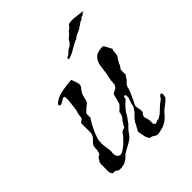

<svg xmlns="http://www.w3.org/2000/svg" viewBox="-129 -465 552 552"><g transform="rotate(-45 147.0 -188.5)"><path d="M190 14Q189 13 185 11Q181 9 180 8Q179 7 176 7Q173 7 171 5Q167 1 165 -6L162 -20Q162 -23 161 -26Q160 -30 161 -33Q162 -34 164 -38Q165 -40 166 -42Q167 -44 168 -45L172 -52Q172 -55 176 -59Q178 -63 181 -66Q184 -69 186 -71Q189 -74 192 -77Q195 -80 197 -84Q199 -86 200.5 -89Q202 -92 203 -95Q203 -98 204 -101Q205 -104 206 -108Q207 -110 208 -113Q209 -116 210 -119Q210 -122 210 -125Q210 -128 209 -131Q208 -132 205 -132L204 -131Q202 -129 202 -127Q202 -123 201 -122Q200 -121 199 -120.5Q198 -120 197 -118Q196 -118 193 -115L184 -106Q182 -104 180 -101Q178 -98 176 -96Q174 -93 172.5 -90Q171 -87 169 -84Q167 -81 165 -78Q163 -75 161 -73Q159 -69 156 -66Q153 -63 151 -61Q148 -58 145 -55Q142 -52 140 -48L134 -40Q131 -36 128 -34Q124 -31 120 -28.5Q116 -26 112 -24L94 -14Q90 -12 87 -9Q84 -6 82 -4Q78 1 67 6Q66 7 63 7Q60 7 55 9Q44 9 41 8L39 6Q39 6 37 4Q33 2 23 2Q18 -8 19 -11V-39Q19 -43 21 -49Q24 -52 25 -55Q28 -60 31 -61Q35 -62 37 -66L40 -79Q40 -83 40 -86Q40 -89 41 -93Q46 -101 51 -105Q57 -110 60 -117Q62 -121 62 -126.5Q62 -132 62 -139V-164Q65 -167 67 -168Q69 -169 72 -172Q74 -176 74 -181Q74 -186 76 -192Q78 -197 79 -204.5Q80 -212 81 -221Q84 -239 82 -251Q81 -252 76 -252L67 -246Q60 -242 56 -242L53 -245V-249Q64 -261 85 -266Q108 -271 130 -272Q131 -270 132 -266Q133 -262 135 -257Q139 -248 137 -242Q136 -237 130 -231Q128 -228 126 -225Q124 -222 123 -219Q121 -211 119 -205Q119 -199 114 -192L108 -188Q107 -187 105 -185Q103 -183 99 -180Q92 -173 92 -172V-155Q88 -152 86 -147Q82 -141 81 -138Q72 -122 66 -104Q62 -95 62 -81Q62 -77 62.5 -72Q63 -67 64 -62Q65 -57 65.5 -51Q66 -45 65 -38Q65 -24 73 -21Q76 -18 80 -20Q82 -20 84.5 -21Q87 -22 88 -23Q92 -25 95.5 -28Q99 -31 102 -33Q105 -35 107.5 -38Q110 -41 114 -45L119 -50Q123 -54 124 -56L126 -59Q126 -60 128 -62Q130 -63 132 -64Q134 -65 136 -66Q141 -66 143 -71Q144 -72 144 -74Q144 -75 146 -77Q148 -79 149.5 -82Q151 -85 153 -87Q155 -89 157 -92Q159 -95 160 -98Q160 -98 162 -104Q162 -109 163 -110Q163 -109 166 -112L172 -118Q178 -124 179 -126Q180 -130 181 -133.5Q182 -137 183 -141Q184 -145 185 -148.5Q186 -152 187 -156Q189 -159 196 -162Q204 -165 205 -169Q209 -173 209 -182Q209 -187 209.5 -190.5Q210 -194 211 -198Q213 -206 214 -213Q215 -220 216 -227Q217 -235 218 -241.5Q219 -248 221 -253Q226 -265 234 -270Q243 -276 263 -276Q267 -270 270 -264Q273 -258 277 -251Q274 -247 274 -238Q274 -230 271 -225Q270 -224 269.5 -223Q269 -222 267 -220Q267 -218 264 -215Q263 -211 260 -208Q260 -206 259 -204Q258 -202 257 -200Q254 -197 254 -196Q253 -195 252.5 -194Q252 -193 251 -192V-171Q249 -170 247 -167Q245 -164 243 -160Q240 -156 236 -153Q232 -149 230 -144Q229 -143 229 -140Q229 -137 228 -136Q227 -133 226 -130Q225 -127 223 -123L217 -110Q216 -106 211 -98Q207 -91 207 -86Q207 -85 207.5 -82Q208 -79 209 -75Q211 -66 209 -61L206 -57Q204 -53 203 -52Q202 -49 203 -45Q205 -39 205 -39Q206 -36 206.5 -33Q207 -30 207 -27V-14H211V-11Q215 -11 216 -12Q217 -13 218 -13Q219 -13 220 -14Q222 -15 226 -15Q229 -15 231 -17Q243 -24 250 -32Q259 -41 269 -48Q275 -52 276 -56Q279 -61 285 -62Q285 -61 286 -61V-60Q288 -56 287 -53Q286 -51 286 -48.5Q286 -46 285 -44Q282 -42 280 -39Q276 -35 274 -34Q267 -29 260.5 -23.5Q254 -18 249 -12Q239 1 222 9Q220 10 216 11Q212 12 207 13Q196 16 190 14ZM166 -319Q166 -321 166.5 -323.5Q167 -326 171 -327Q178 -330 179 -333Q183 -337 185.5 -338.5Q188 -340 189 -341Q192 -342 192.5 -342.5Q193 -343 194 -343Q196 -345 198.5 -347.5Q201 -350 203 -352Q207 -361 211 -363Q213 -365 216 -367Q219 -369 221 -372Q223 -376 226 -377.5Q229 -379 230 -380Q235 -385 236.5 -388Q238 -391 249 -392H254Q256 -392 259 -392Q262 -392 265 -391Q271 -390 275 -390Q279 -390 283 -389Q286 -389 288.5 -388.5Q291 -388 292 -388Q296 -386 292 -386Q290 -386 289 -385Q288 -384 286.5 -382Q285 -380 283 -380L278 -379Q277 -378 276 -376.5Q275 -375 274 -374L266 -371L258 -365Q256 -365 255 -364L252 -361Q251 -360 249 -359Q247 -358 246 -358Q245 -358 245 -357.5Q245 -357 243 -356Q241 -356 240 -355Q239 -354 238 -354Q237 -354 237 -354Q234 -352 232 -351.5Q230 -351 228 -349Q225 -346 222 -344Q220 -344 217.5 -343Q215 -342 212 -340Q209 -339 206 -337Q203 -335 199 -333Q195 -331 192 -329Q189 -327 185 -325Q179 -323 175 -321Q171 -319 168 -319Z"/></g></svg>

Font: Estonia
Style: Regular
Weight: 400
Designer: Robert E. Leuschke
Foundry: Robert E. Leuschke
Version: Version 1.014; ttfautohint (v1.8.3)